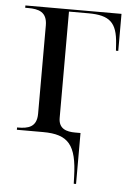

<svg xmlns="http://www.w3.org/2000/svg" viewBox="-53 -576 565 826"><g transform="rotate(5 229.0 -163.0)"><path d="M296 180 297 210H307V-10H284C246 -10 212 -20 212 -67V-526H296C388 -526 420 -497 426 -406L428 -376H438V-536H23V-526H36C80 -526 118 -517 118 -458V-77C118 -18 80 -10 36 -10H33V0H146C256 0 292 43 296 180Z"/></g></svg>

Font: Noto Serif Display
Style: Regular
Weight: 400
Designer: Monotype Design Team
Foundry: Monotype Imaging Inc.
Version: Version 2.009